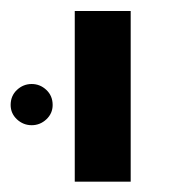

<svg xmlns="http://www.w3.org/2000/svg" viewBox="-54 -622 348 357"><path d="M189 -601.6V-284.2H85V-601.6ZM-34.2 -426.8Q-34.2 -443.8 -22.5 -454.8Q-10.7 -465.8 4.9 -465.8Q20.5 -465.8 32.2 -454.8Q43.9 -443.8 43.9 -426.8Q43.9 -411.1 32.2 -400.1Q20.5 -389.2 4.9 -389.2Q-10.7 -389.2 -22.5 -400.1Q-34.2 -411.1 -34.2 -426.8Z"/></svg>

Font: Arimo Medium
Style: Regular
Weight: 500
Designer: Steve Matteson
Foundry: Monotype Imaging Inc.
Version: Version 1.33